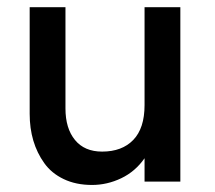

<svg xmlns="http://www.w3.org/2000/svg" viewBox="-20 -508 601 537"><path d="M237.3 9.3Q192.4 9.3 158.2 -7.1Q124 -23.4 103.8 -51.8Q83.5 -80.1 73.2 -114.7Q63 -149.4 63 -189.5V-487.8H163.1V-204.6Q163.1 -148.9 189.7 -116.5Q216.3 -84 265.6 -84Q321.3 -84 352.8 -116.7Q384.3 -149.4 384.3 -213.9V-487.8H484.4V0H384.3V-65.4Q358.4 -28.3 319.1 -9.5Q279.8 9.3 237.3 9.3Z"/></svg>

Font: HK Grotesk SemiBold Legacy
Style: Regular
Weight: 600
Designer: Alfredo Marco Pradil
Foundry: Hanken Design Co.
Version: Version 2.022;PS 002.022;hotconv 1.0.88;makeotf.lib2.5.64775